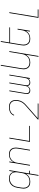

<svg xmlns="http://www.w3.org/2000/svg" viewBox="1905 -2680 990 4840"><g transform="rotate(-90 2400.0 -260.0)"><path d="M243 -11Q268 -11 293 -15.5Q318 -20 342 -31.5Q366 -43 386.5 -61.5Q407 -80 421.5 -102Q436 -124 444.5 -149Q453 -174 457 -199L473 -299Q478 -325 478.5 -351.5Q479 -378 473 -402.5Q467 -427 453.5 -448Q440 -469 420 -483.5Q400 -498 375 -503.5Q350 -509 323 -509Q298 -509 272.5 -504.5Q247 -500 223.5 -488.5Q200 -477 179.5 -458.5Q159 -440 144 -417.5Q129 -395 121 -370Q113 -345 109 -320L92 -220Q88 -194 87 -167.5Q86 -141 92 -116.5Q98 -92 111.5 -71Q125 -50 145 -36Q165 -22 190.5 -16.5Q216 -11 243 -11ZM388 215 441 -106Q427 -79 404.5 -56Q382 -33 354.5 -18.5Q327 -4 297 2Q267 8 238 8Q209 8 181 2Q153 -4 131 -19.5Q109 -35 94 -58.5Q79 -82 72 -109Q65 -136 66 -165Q67 -194 72 -223L88 -323Q93 -350 102 -377Q111 -404 126.5 -428.5Q142 -453 164 -473Q186 -493 211.5 -505.5Q237 -518 265 -523Q293 -528 320 -528Q351 -528 381 -521Q411 -514 433.5 -496.5Q456 -479 470 -453Q484 -427 489 -397L510 -520H531L448 -19H518L515 0H445L409 215Z M643 0 729 -520H750L732 -415Q747 -441 768.5 -464Q790 -487 817 -501.5Q844 -516 873 -522Q902 -528 931 -528Q960 -528 987.5 -521.5Q1015 -515 1037 -499.5Q1059 -484 1073 -460.5Q1087 -437 1093.5 -410.5Q1100 -384 1099.5 -355Q1099 -326 1094 -297L1045 0H1024L1073 -300Q1078 -326 1078.5 -352Q1079 -378 1073.5 -402.5Q1068 -427 1055 -448Q1042 -469 1022.5 -483Q1003 -497 978 -503Q953 -509 927 -509Q903 -509 877.5 -504.5Q852 -500 828.5 -488Q805 -476 785 -457.5Q765 -439 751 -417Q737 -395 729 -370.5Q721 -346 717 -321L664 0Z M1243 0 1329 -520H1350L1267 -19H1648L1645 0Z M2209 215H1807L1810 196L2144 -98Q2168 -119 2190.5 -141Q2213 -163 2230 -188.5Q2247 -214 2258 -242.5Q2269 -271 2273 -299V-300Q2278 -326 2278.5 -352.5Q2279 -379 2273 -403.5Q2267 -428 2253.5 -449Q2240 -470 2219.5 -484Q2199 -498 2174 -503.5Q2149 -509 2122 -509Q2103 -509 2083.5 -507.5Q2064 -506 2045 -501Q2026 -496 2007.5 -487.5Q1989 -479 1972.5 -466.5Q1956 -454 1944 -436.5Q1932 -419 1928 -400H1907Q1912 -421 1925 -441Q1938 -461 1955.5 -476.5Q1973 -492 1994 -502Q2015 -512 2036.5 -518Q2058 -524 2080 -526Q2102 -528 2124 -528Q2153 -528 2181.5 -522Q2210 -516 2232.5 -500.5Q2255 -485 2270.5 -462Q2286 -439 2292.5 -412Q2299 -385 2299 -355.5Q2299 -326 2294 -297Q2289 -266 2277.5 -236Q2266 -206 2248 -179Q2230 -152 2206.5 -129Q2183 -106 2158 -84L1840 196H2212Z M2539 8Q2516 8 2495.5 -0.5Q2475 -9 2463.5 -27Q2452 -45 2451 -68Q2450 -91 2454 -114L2521 -520H2541L2473 -110Q2470 -91 2472 -72.5Q2474 -54 2483.5 -39.5Q2493 -25 2510 -18Q2527 -11 2546 -11Q2566 -11 2585.5 -19Q2605 -27 2619.5 -42.5Q2634 -58 2642 -78Q2650 -98 2653 -117L2720 -520H2740L2672 -110Q2669 -91 2671 -72.5Q2673 -54 2682.5 -39.5Q2692 -25 2709 -18Q2726 -11 2745 -11Q2765 -11 2784.5 -19Q2804 -27 2818.5 -42.5Q2833 -58 2841 -78Q2849 -98 2852 -117L2919 -520H2939L2853 0H2833L2840 -47Q2831 -34 2820 -23Q2809 -12 2795.5 -5Q2782 2 2767 5Q2752 8 2738 8Q2721 8 2706 4Q2691 0 2679 -10Q2667 -20 2660 -34Q2653 -48 2650 -64Q2643 -48 2631.5 -34Q2620 -20 2605 -10Q2590 0 2573 4Q2556 8 2539 8Z M3388 215 3441 -105Q3427 -79 3405 -56Q3383 -33 3356 -18.5Q3329 -4 3300 2Q3271 8 3242 8Q3213 8 3186 1.5Q3159 -5 3137 -20.5Q3115 -36 3100.5 -59.5Q3086 -83 3079.5 -109.5Q3073 -136 3074 -165Q3075 -194 3080 -223L3164 -735H3185L3100 -220Q3096 -194 3095 -168Q3094 -142 3099.5 -117.5Q3105 -93 3118 -72Q3131 -51 3151 -37Q3171 -23 3196 -17Q3221 -11 3247 -11Q3271 -11 3296 -15.5Q3321 -20 3345 -32Q3369 -44 3388.5 -62.5Q3408 -81 3422 -103Q3436 -125 3444.5 -149.5Q3453 -174 3457 -199L3510 -520H3531L3409 215Z M3842 8Q3813 8 3786 1.5Q3759 -5 3737 -20.5Q3715 -36 3700.5 -59.5Q3686 -83 3679.5 -109.5Q3673 -136 3674 -165Q3675 -194 3680 -223L3764 -735H3785L3750 -520H4131L4128 -501H3747L3700 -220Q3696 -194 3695 -168Q3694 -142 3699.5 -117.5Q3705 -93 3718 -72Q3731 -51 3751 -37Q3771 -23 3796 -17Q3821 -11 3847 -11Q3871 -11 3896 -15.5Q3921 -20 3945 -32Q3969 -44 3988.5 -62.5Q4008 -81 4022 -103Q4036 -125 4044.5 -149.5Q4053 -174 4057 -199L4075 -312H4096L4045 0H4024L4041 -105Q4027 -79 4005 -56Q3983 -33 3956 -18.5Q3929 -4 3900 2Q3871 8 3842 8Z M4369 215 4491 -520H4512L4393 196H4584L4581 215Z"/></g></svg>

Font: Iosevka Thin Extended Oblique
Style: Regular
Weight: 100
Width: 7
Italic angle: -9°
Monospace: yes
Designer: Belleve Invis
Foundry: Belleve Invis
Version: Version 32.5.0; ttfautohint (v1.8.4)